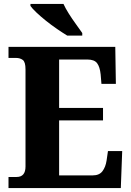

<svg xmlns="http://www.w3.org/2000/svg" viewBox="-20 -951 663 971"><path d="M23 0V-56H64Q109 -56 109 -109V-600Q109 -638 95 -648Q81 -658 62 -658H23V-714H563L566 -527H493L489 -575Q485 -613 471 -631.5Q457 -650 422 -650H279V-405H501V-342H279V-64H449Q482 -64 498 -85Q514 -106 519 -139L526 -187H598L591 0ZM320 -771Q297 -785 268.5 -804.5Q240 -824 212.5 -846Q185 -868 164 -888Q143 -908 134 -921V-931H301Q311 -909 328 -882Q345 -855 364 -829Q383 -803 396 -784V-771Z"/></svg>

Font: Noto Serif SemiCondensed ExtraBold
Style: Regular
Weight: 800
Width: 4
Designer: Monotype Design Team
Foundry: Monotype Imaging Inc.
Version: Version 2.015